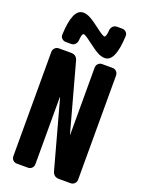

<svg xmlns="http://www.w3.org/2000/svg" viewBox="-178 -1062 856 1143"><g transform="rotate(20 250.0 -490.0)"><path d="M360.4 -969.7H394.5Q409.2 -969.7 419.4 -959.5Q429.7 -949.2 428.7 -934.6Q421.9 -769.5 355.5 -769.5Q334 -769.5 310.1 -782.2Q286.1 -794.9 240.2 -830.1Q201.2 -860.4 190.4 -860.4Q178.7 -860.4 175.8 -816.4Q174.8 -801.8 165 -791Q155.3 -780.3 139.6 -780.3H105.5Q90.8 -780.3 80.6 -790.5Q70.3 -800.8 71.3 -815.4Q78.1 -980.5 144.5 -980.5Q166 -980.5 189.9 -967.8Q213.9 -955.1 259.8 -919.9Q298.8 -889.6 309.6 -889.6Q321.3 -889.6 324.2 -933.6Q325.2 -948.2 335.4 -959Q345.7 -969.7 360.4 -969.7ZM419.9 -730.5Q434.6 -730.5 444.8 -720.2Q455.1 -710 455.1 -695.3V-35.2Q455.1 -20.5 444.8 -10.3Q434.6 0 419.9 0H346.7Q311.5 0 302.7 -34.2L186.5 -459Q186.5 -460 185.5 -460Q184.6 -460 184.6 -459V-35.2Q184.6 -20.5 174.8 -10.3Q165 0 150.4 0H80.1Q65.4 0 55.2 -9.8Q44.9 -19.5 44.9 -35.2V-695.3Q44.9 -710 55.2 -720.2Q65.4 -730.5 80.1 -730.5H157.2Q192.4 -730.5 201.2 -696.3L317.4 -271.5Q317.4 -270.5 318.4 -270Q319.3 -269.5 319.3 -271.5V-695.3Q319.3 -710 329.1 -720.2Q338.9 -730.5 353.5 -730.5Z"/></g></svg>

Font: Rounded-L Mgen+ 1m bold
Style: Bold
Weight: 700
Designer: [Source Han Sans]
Ryoko NISHIZUKA  (kana & ideographs); Paul D. Hunt (Latin, Greek & Cyrillic); Wenlong ZHANG  (bopomofo
Version: Version 1.059.20150602